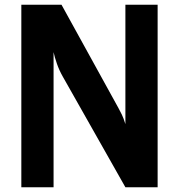

<svg xmlns="http://www.w3.org/2000/svg" viewBox="-20 -790 755 810"><path d="M70 0V-770H239.5L479.5 -334.5Q486.5 -322 494 -306.5Q501.5 -291 509 -266.5V-770H645V0H509L244.5 -467.5Q229.5 -494 220 -521.5Q210.5 -549 206 -570V0Z"/></svg>

Font: Junction
Style: Bold
Weight: 700
Designer: Caroline Hadilaksono
Foundry: Caroline Hadilaksono, Tyler Finck, The League of Moveable Type
Version: Version 2.000; ttfautohint (v1.8.3)